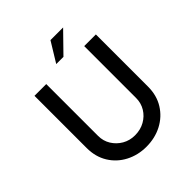

<svg xmlns="http://www.w3.org/2000/svg" viewBox="-243 -1060 1223 1223"><g transform="rotate(-45 368.0 -448.5)"><path d="M198 -259Q198 -213 221 -176Q244 -139 282 -117Q320 -95 367 -95Q417 -95 456 -117Q495 -139 517.5 -176Q540 -213 540 -259V-726H645V-256Q645 -177 608 -117.5Q571 -58 508 -25Q445 8 367 8Q291 8 228 -25Q165 -58 128.5 -117.5Q92 -177 92 -256V-726H198ZM529 -905 398 -771H333L415 -905Z"/></g></svg>

Font: Josefin Sans Medium
Style: Regular
Weight: 500
Designer: Santiago Orozco
Foundry: Typemade
Version: Version 2.001